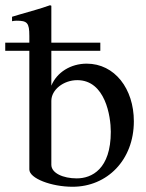

<svg xmlns="http://www.w3.org/2000/svg" viewBox="-39 -703 559 733"><path d="M157 -318C157 -360 203 -397 256 -397C363 -397 384 -259 384 -200C384 -57 311 -22 254 -22C202 -22 157 -42 157 -74ZM157 -509H344V-540H157V-681L152 -683C110 -668 84 -662 37 -648L7 -639V-622C12 -623 17 -624 24 -624C65 -624 73 -616 73 -566V-540H-19V-509H73V-56C73 -22 157 10 238 10C370 10 472 -92 472 -240C472 -364 399 -460 292 -460C231 -460 178 -427 157 -376Z"/></svg>

Font: XITS Math
Style: Regular
Weight: 400
Designer: MicroPress Inc., with final additions and corrections provided by Coen Hoffman, Elsevier (retired)
Version: Version 1.302